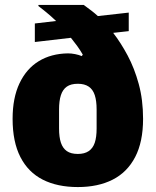

<svg xmlns="http://www.w3.org/2000/svg" viewBox="-20 -745 630 777"><path d="M295 12Q212 12 153 -18Q94 -48 62.5 -109.5Q31 -171 31 -264Q31 -349 59 -408Q87 -467 137 -497.5Q187 -528 255 -529Q269 -529 284 -526Q299 -523 311 -518L315 -524Q304 -543 292 -559.5Q280 -576 267 -592L121 -575V-650L207 -660Q185 -681 166.5 -696Q148 -711 135 -721L136 -725H319Q324 -721 333 -714.5Q342 -708 353 -699.5Q364 -691 376 -680L501 -694V-619L438 -612Q469 -572 496.5 -520.5Q524 -469 541.5 -405Q559 -341 559 -264Q559 -171 527 -109.5Q495 -48 436 -18Q377 12 295 12ZM295 -122Q322 -122 339 -133.5Q356 -145 363.5 -167.5Q371 -190 371 -225V-302Q371 -337 363.5 -360Q356 -383 339 -394.5Q322 -406 295 -406Q267 -406 250.5 -394.5Q234 -383 226.5 -360Q219 -337 219 -302V-225Q219 -190 226.5 -167.5Q234 -145 250.5 -133.5Q267 -122 295 -122Z"/></svg>

Font: Archivo SemiCondensed Black
Style: Regular
Weight: 900
Width: 4
Designer: Hector Gatti
Foundry: Omnibus-Type
Version: Version 2.001